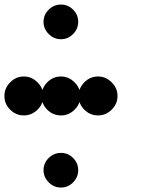

<svg xmlns="http://www.w3.org/2000/svg" viewBox="-24 -848 711 863"><path d="M195 -137.9Q218.3 -160.8 250 -160.8Q281.7 -160.8 304.6 -137.9Q327.5 -115 327.5 -83.3Q327.5 -51.7 304.6 -28.3Q281.7 -5 250 -5Q218.3 -5 195 -28.3Q171.7 -51.7 171.7 -83.3Q171.7 -115 195 -137.9ZM416.7 -504.2Q451.7 -504.2 477.9 -477.9Q504.2 -451.7 504.2 -416.7Q504.2 -380.8 477.9 -355Q451.7 -329.2 416.7 -329.2Q380.8 -329.2 355 -355Q329.2 -380.8 329.2 -416.7Q329.2 -451.7 355 -477.9Q380.8 -504.2 416.7 -504.2ZM250 -504.2Q285 -504.2 311.2 -477.9Q337.5 -451.7 337.5 -416.7Q337.5 -380.8 311.2 -355Q285 -329.2 250 -329.2Q214.2 -329.2 188.3 -355Q162.5 -380.8 162.5 -416.7Q162.5 -451.7 188.3 -477.9Q214.2 -504.2 250 -504.2ZM83.3 -504.2Q118.3 -504.2 144.6 -477.9Q170.8 -451.7 170.8 -416.7Q170.8 -380.8 144.6 -355Q118.3 -329.2 83.3 -329.2Q47.5 -329.2 21.7 -355Q-4.2 -380.8 -4.2 -416.7Q-4.2 -451.7 21.7 -477.9Q47.5 -504.2 83.3 -504.2ZM195 -804.6Q218.3 -827.5 250 -827.5Q281.7 -827.5 304.6 -804.6Q327.5 -781.7 327.5 -750Q327.5 -718.3 304.6 -695Q281.7 -671.7 250 -671.7Q218.3 -671.7 195 -695Q171.7 -718.3 171.7 -750Q171.7 -781.7 195 -804.6Z"/></svg>

Font: 0xA000-Dots-Mono
Style: Dots-Mono
Weight: 400
Version: Version 0.1